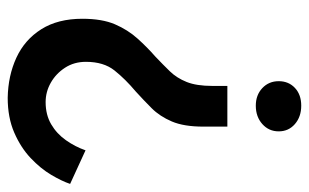

<svg xmlns="http://www.w3.org/2000/svg" viewBox="-168 -410 783 486"><g transform="rotate(90 223.0 -167.5)"><path d="M301 -352V-291Q301 -242 288 -211.5Q275 -181 254.5 -160.5Q234 -140 212 -120Q181 -94 159 -66.5Q137 -39 137 6Q137 36 152 59Q167 82 190 95Q213 108 239 108Q271 108 295 94Q319 80 335.5 56.5Q352 33 361 7L446 46Q439 67 423 94Q407 121 380.5 146Q354 171 316 187.5Q278 204 228 204Q172 203 126.5 182Q81 161 54.5 119Q28 77 28 15Q28 -35 42 -67.5Q56 -100 78 -124.5Q100 -149 124 -170Q144 -189 161 -206.5Q178 -224 188 -249Q198 -274 198 -314V-352ZM248 -539Q276 -539 294.5 -523Q313 -507 313 -482Q313 -457 294.5 -440.5Q276 -424 248 -424Q221 -424 203.5 -440.5Q186 -457 186 -482Q186 -507 203 -523Q220 -539 248 -539Z"/></g></svg>

Font: Josefin Sans Medium
Style: Regular
Weight: 500
Designer: Santiago Orozco
Foundry: Typemade
Version: Version 2.001